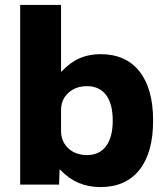

<svg xmlns="http://www.w3.org/2000/svg" viewBox="-20 -750 673 780"><path d="M388 10Q339 10 298.5 -7.5Q258 -25 224 -61H222L220 0H62V-730H228V-459H230Q264 -496 302.5 -513Q341 -530 388 -530Q491 -530 546.5 -460Q602 -390 602 -260Q602 -130 546.5 -60Q491 10 388 10ZM333 -120Q384 -120 411 -156.5Q438 -193 438 -260Q438 -328 411 -364Q384 -400 333 -400Q302 -400 278.5 -387.5Q255 -375 241.5 -353.5Q228 -332 228 -303V-217Q228 -189 241.5 -167Q255 -145 278.5 -132.5Q302 -120 333 -120Z"/></svg>

Font: M PLUS 2 Thin ExtraBold
Style: Regular
Weight: 800
Version: Version 1.001